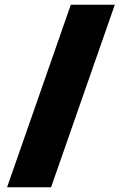

<svg xmlns="http://www.w3.org/2000/svg" viewBox="-20 -726 518 816"><path d="M468 -706 197 70H10L281 -706Z"/></svg>

Font: Elaine Sans ExtraBold
Style: Regular
Weight: 800
Designer: Wei Huang
Foundry: Wei Huang
Version: Version 2.001;December 24, 2019;FontCreator 12.0.0.2547 64-b